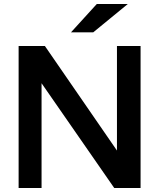

<svg xmlns="http://www.w3.org/2000/svg" viewBox="-20 -941 836 961"><path d="M446.8 -779.3 619.6 -920.9H464.4L335.4 -779.3ZM188 0V-524.4C211.9 -490.2 333.5 -315.4 551.8 0H683.6V-710.9H565.4V-187.5L204.6 -710.9H73.2V0Z"/></svg>

Font: Ride
Style: Bold
Weight: 700
Version: Version 3.000